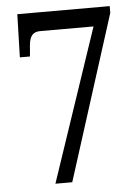

<svg xmlns="http://www.w3.org/2000/svg" viewBox="-52 -754 581 795"><g transform="rotate(-5 238.5 -356.5)"><path d="M360 -635 146 0H216L434 -685V-713H50L45 -534H87L91 -582C95 -619 108 -635 139 -635Z"/></g></svg>

Font: Noto Serif Sinhala Condensed
Style: Regular
Weight: 400
Width: 3
Designer: Jelle Bosma - Monotype Design Team
Foundry: Monotype Imaging Inc.
Version: Version 2.007